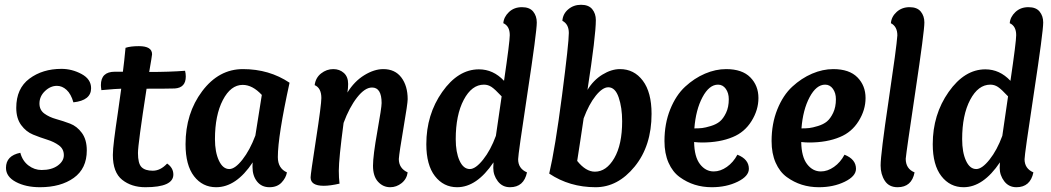

<svg xmlns="http://www.w3.org/2000/svg" viewBox="-20 -773 4394 803"><path d="M287 -345Q277 -380 258.5 -397Q240 -414 218 -414Q191 -414 168 -392Q145 -370 145 -340Q145 -313 165.5 -298Q186 -283 215 -275Q244 -267 273 -256Q302 -245 322.5 -217Q343 -189 343 -144Q343 -68 288.5 -29Q234 10 147 10Q88 10 46.5 -12Q5 -34 5 -71Q5 -122 65 -134Q74 -100 99 -81Q124 -62 154 -62Q196 -62 221.5 -80.5Q247 -99 247 -124Q247 -150 226.5 -165Q206 -180 177 -189Q148 -198 118.5 -210Q89 -222 68.5 -250Q48 -278 48 -322Q48 -403 103 -444Q158 -485 237 -485Q281 -485 321 -463.5Q361 -442 361 -404Q361 -353 287 -345Z M460 -473H494Q495 -479 499.5 -519Q504 -559 505 -573Q526 -580 561 -580Q616 -580 616 -546Q616 -541 604 -472Q689 -472 754 -477Q757 -465 757 -453Q757 -406 711 -403Q680 -402 593 -402Q557 -170 557 -133Q557 -89 572 -74Q587 -59 619 -59Q651 -59 679 -89Q705 -71 705 -43Q705 10 588 10Q530 10 491 -21Q452 -52 452 -125Q452 -147 457.5 -191Q463 -235 473 -302Q483 -369 487 -402Q470 -402 404 -396Q402 -410 402 -417Q402 -473 460 -473Z M1037 -94Q968 10 884 10Q827 10 791.5 -36Q756 -82 756 -170Q756 -299 825.5 -391.5Q895 -484 996 -484Q1106 -484 1191 -427Q1142 -203 1142 -116Q1142 -69 1180 -52Q1176 -29 1157.5 -9.5Q1139 10 1107 10Q1074 10 1055 -14Q1036 -38 1036 -75Q1036 -88 1037 -94ZM1048 -206 1075 -376Q1036 -418 995 -418Q945 -418 912 -354.5Q879 -291 879 -191Q879 -137 895.5 -101.5Q912 -66 939 -66Q963 -66 994 -105.5Q1025 -145 1048 -206Z M1417 -259Q1397 -109 1397 -59Q1397 -30 1400 -5Q1361 4 1334 4Q1279 4 1279 -31Q1279 -44 1301.5 -189.5Q1324 -335 1324 -363Q1324 -405 1296 -417Q1300 -448 1323 -466Q1346 -484 1374 -484Q1400 -484 1418 -468Q1436 -452 1436 -422Q1436 -404 1433 -386Q1462 -433 1503.5 -458.5Q1545 -484 1583 -484Q1632 -484 1658.5 -449Q1685 -414 1685 -358Q1685 -340 1667.5 -238Q1650 -136 1648 -108Q1648 -69 1685 -52Q1681 -24 1659.5 -7Q1638 10 1612 10Q1582 10 1561 -13Q1540 -36 1540 -80Q1540 -122 1558 -222.5Q1576 -323 1576 -342Q1576 -407 1536 -407Q1506 -407 1473.5 -365.5Q1441 -324 1417 -259Z M2088 -435Q2112 -598 2112 -626Q2112 -664 2085 -676Q2087 -702 2108.5 -722.5Q2130 -743 2163 -743Q2195 -743 2210 -724.5Q2225 -706 2225 -679Q2225 -640 2186 -383.5Q2147 -127 2147 -107Q2147 -68 2184 -52Q2171 10 2113 10Q2081 10 2062 -15Q2043 -40 2043 -71Q2043 -84 2044 -94Q1974 10 1892 10Q1835 10 1799 -36.5Q1763 -83 1763 -170Q1763 -294 1829.5 -388.5Q1896 -483 1983 -483Q2043 -483 2088 -435ZM2054 -205 2078 -370Q2050 -400 2035.5 -409.5Q2021 -419 2004 -419Q1953 -419 1919.5 -355.5Q1886 -292 1886 -191Q1886 -136 1902 -101Q1918 -66 1945 -66Q1969 -66 2000.5 -105.5Q2032 -145 2054 -205Z M2277 -47Q2302 -154 2330.5 -373.5Q2359 -593 2359 -635Q2359 -672 2332 -686Q2334 -715 2356.5 -734Q2379 -753 2410 -753Q2442 -753 2457 -734.5Q2472 -716 2472 -689Q2472 -624 2437 -397Q2462 -438 2499.5 -461Q2537 -484 2573 -484Q2632 -484 2668.5 -435.5Q2705 -387 2705 -297Q2705 -163 2634.5 -76.5Q2564 10 2471 10Q2362 10 2277 -47ZM2421 -278Q2417 -248 2407 -184.5Q2397 -121 2394 -100Q2430 -55 2468 -55Q2516 -55 2549 -111.5Q2582 -168 2582 -266Q2582 -323 2567.5 -365.5Q2553 -408 2524 -408Q2500 -408 2471.5 -372.5Q2443 -337 2421 -278Z M2883 -179Q2884 -117 2907.5 -86.5Q2931 -56 2965 -56Q2993 -56 3020 -75Q3047 -94 3064 -126Q3112 -107 3112 -67Q3112 -36 3065 -13Q3018 10 2957 10Q2919 10 2885.5 -0.5Q2852 -11 2822.5 -32.5Q2793 -54 2776 -92.5Q2759 -131 2759 -183Q2759 -256 2783 -315.5Q2807 -375 2845.5 -410.5Q2884 -446 2928.5 -465Q2973 -484 3017 -484Q3084 -484 3118 -449.5Q3152 -415 3152 -363Q3152 -313 3123 -266.5Q3094 -220 3045 -200Q2991 -177 2916 -177Q2901 -177 2883 -179ZM3028 -358Q3028 -384 3015.5 -401.5Q3003 -419 2983 -419Q2946 -419 2918 -366.5Q2890 -314 2884 -236Q2903 -236 2916.5 -237.5Q2930 -239 2953 -246Q2976 -253 2990.5 -265Q3005 -277 3016.5 -301Q3028 -325 3028 -358Z M3331 -179Q3332 -117 3355.5 -86.5Q3379 -56 3413 -56Q3441 -56 3468 -75Q3495 -94 3512 -126Q3560 -107 3560 -67Q3560 -36 3513 -13Q3466 10 3405 10Q3367 10 3333.5 -0.5Q3300 -11 3270.5 -32.5Q3241 -54 3224 -92.5Q3207 -131 3207 -183Q3207 -256 3231 -315.5Q3255 -375 3293.5 -410.5Q3332 -446 3376.5 -465Q3421 -484 3465 -484Q3532 -484 3566 -449.5Q3600 -415 3600 -363Q3600 -313 3571 -266.5Q3542 -220 3493 -200Q3439 -177 3364 -177Q3349 -177 3331 -179ZM3476 -358Q3476 -384 3463.5 -401.5Q3451 -419 3431 -419Q3394 -419 3366 -366.5Q3338 -314 3332 -236Q3351 -236 3364.5 -237.5Q3378 -239 3401 -246Q3424 -253 3438.5 -265Q3453 -277 3464.5 -301Q3476 -325 3476 -358Z M3846 -679Q3846 -642 3808.5 -391.5Q3771 -141 3768 -109Q3768 -67 3805 -52Q3793 10 3734 10Q3698 10 3680.5 -17Q3663 -44 3663 -81Q3663 -128 3696.5 -353Q3730 -578 3733 -625Q3733 -662 3706 -676Q3708 -703 3730 -723Q3752 -743 3784 -743Q3816 -743 3831 -724.5Q3846 -706 3846 -679Z M4206 -435Q4230 -598 4230 -626Q4230 -664 4203 -676Q4205 -702 4226.5 -722.5Q4248 -743 4281 -743Q4313 -743 4328 -724.5Q4343 -706 4343 -679Q4343 -640 4304 -383.5Q4265 -127 4265 -107Q4265 -68 4302 -52Q4289 10 4231 10Q4199 10 4180 -15Q4161 -40 4161 -71Q4161 -84 4162 -94Q4092 10 4010 10Q3953 10 3917 -36.5Q3881 -83 3881 -170Q3881 -294 3947.5 -388.5Q4014 -483 4101 -483Q4161 -483 4206 -435ZM4172 -205 4196 -370Q4168 -400 4153.5 -409.5Q4139 -419 4122 -419Q4071 -419 4037.5 -355.5Q4004 -292 4004 -191Q4004 -136 4020 -101Q4036 -66 4063 -66Q4087 -66 4118.5 -105.5Q4150 -145 4172 -205Z"/></svg>

Font: Overlock
Style: Bold Italic
Weight: 700
Version: Version 1.001